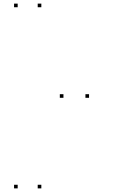

<svg xmlns="http://www.w3.org/2000/svg" viewBox="-20 -831 660 1061"><path d="M77.7 210V190H57.7V210ZM208.4 210V190H188.4V210ZM472.1 -290.5V-310.5H452.1V-290.5ZM208.4 -791V-811H188.4V-791ZM77.7 -791V-811H57.7V-791ZM330.6 -290.5V-310.5H310.6V-290.5Z"/></svg>

Font: Monaspace Argon Dots Var
Style: Regular
Weight: 400
Designer: Riley Cran and the Lettermatic Team
Version: Version 1.100 (Monaspace Argon Dots)